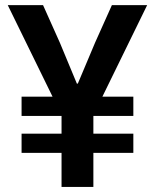

<svg xmlns="http://www.w3.org/2000/svg" viewBox="-20 -740 613 760"><path d="M223.6 -134.8H65.4V-210.9H223.6V-281.2H65.4V-357.4H188L10.7 -719.7H150.4L216.8 -571.3L284.2 -409.2H288.1L356.4 -571.3L422.9 -719.7H562.5L385.3 -357.4H507.8V-281.2H349.6V-210.9H507.8V-134.8H349.6V0H223.6Z"/></svg>

Font: Reddit Sans Vanilla
Style: Bold
Weight: 700
Designer: Stephen Hutchings
Foundry: Reddit
Version: Version 1.013